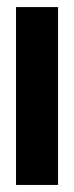

<svg xmlns="http://www.w3.org/2000/svg" viewBox="-20 -524 210 544"><path d="M25.4 0V-503.9H144.5V0Z"/></svg>

Font: Post No Bills Jaffna ExtraBold
Style: Regular
Weight: 800
Designer: Kosala Senevirathne, Siva Puranthara, Lasantha Premarathna, Tharique Azeez
Foundry: Mooniak
Version: Version 1.220 ; ttfautohint (v1.6)